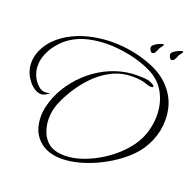

<svg xmlns="http://www.w3.org/2000/svg" viewBox="-317 -1047 1265 1248"><g transform="rotate(20 315.5 -423.0)"><path d="M233 40Q134 40 75 -17Q16 -74 16 -174Q16 -209 24.5 -244.5Q33 -280 46 -312Q75 -381 123 -440.5Q171 -500 233 -544.5Q295 -589 367 -613.5Q439 -638 515 -638Q532 -638 560.5 -636.5Q589 -635 605 -628Q610 -626 623.5 -619Q637 -612 637 -604Q637 -600 631 -599Q625 -598 623 -598Q610 -598 600 -601.5Q590 -605 578 -609Q559 -615 538.5 -617.5Q518 -620 498 -620H485Q418 -620 360 -593.5Q302 -567 253.5 -523Q205 -479 166.5 -424Q128 -369 101 -312Q86 -281 77.5 -247Q69 -213 69 -178Q69 -137 82 -97Q95 -57 123 -28.5Q151 0 195 9Q208 11 221 12.5Q234 14 247 14Q307 14 373 -9.5Q439 -33 501 -73Q563 -113 611.5 -164Q660 -215 686 -269Q723 -348 723 -435Q723 -520 684.5 -590.5Q646 -661 567 -698Q500 -730 419.5 -746.5Q339 -763 265 -763Q201 -763 136.5 -749Q72 -735 17 -699Q-18 -676 -48.5 -640.5Q-79 -605 -97.5 -563Q-116 -521 -116 -477Q-116 -436 -98 -400Q-86 -376 -63 -353Q-40 -330 -11 -330Q-6 -330 -0.5 -331Q5 -332 10 -332Q12 -334 17 -334V-333Q17 -329 13.5 -327.5Q10 -326 6 -324Q-2 -318 -12 -313.5Q-22 -309 -33 -309Q-56 -309 -78.5 -323.5Q-101 -338 -118 -359.5Q-135 -381 -144 -400Q-162 -438 -162 -481Q-162 -529 -140.5 -573Q-119 -617 -86 -651Q-38 -699 24.5 -729Q87 -759 156 -772.5Q225 -786 291 -786Q363 -786 435 -772Q507 -758 574 -730Q671 -690 728 -611.5Q785 -533 785 -426Q785 -351 755 -280Q725 -209 672 -156Q633 -117 581 -81.5Q529 -46 469.5 -18.5Q410 9 349.5 24.5Q289 40 233 40ZM688 -808Q680 -808 673.5 -820Q667 -832 667 -839Q667 -850 681.5 -861Q696 -872 713 -879Q730 -886 737 -886Q741 -886 742 -883V-879Q734 -867 727 -858.5Q720 -850 718 -841Q715 -832 707.5 -820Q700 -808 688 -808ZM554 -808Q546 -808 539.5 -820Q533 -832 533 -839Q533 -850 547.5 -861Q562 -872 579 -879Q596 -886 603 -886Q607 -886 608 -883V-879Q600 -867 593 -858.5Q586 -850 584 -841Q581 -832 573.5 -820Q566 -808 554 -808Z"/></g></svg>

Font: Beau Rivage
Style: Regular
Weight: 400
Designer: Robert E. Leuschke
Foundry: Robert E. Leuschke
Version: Version 1.010; ttfautohint (v1.8.3)